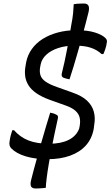

<svg xmlns="http://www.w3.org/2000/svg" viewBox="-20 -891 640 1094"><path d="M252 16Q179 16 125.5 -0.5Q72 -17 44 -46Q37 -53 34.5 -63.5Q32 -74 35 -88Q37 -103 41 -119Q45 -135 50 -149H60Q94 -110 141.5 -91Q189 -72 261 -72Q328 -72 371.5 -94Q415 -116 431 -158L434 -173Q439 -201 433.5 -222.5Q428 -244 408.5 -261Q389 -278 351 -291L264 -322Q217 -339 187 -360Q157 -381 142 -405.5Q127 -430 123.5 -457Q120 -484 125 -512L129 -536Q137 -577 161 -611Q185 -645 223 -669Q261 -693 310 -706Q359 -719 416 -719Q479 -719 520.5 -706Q562 -693 581 -674Q588 -667 589 -660Q590 -653 588 -645Q586 -630 580.5 -613Q575 -596 569 -583H559Q533 -607 497.5 -619Q462 -631 406 -631Q353 -631 311 -617Q269 -603 243.5 -579Q218 -555 212 -525L209 -510Q204 -483 210.5 -462.5Q217 -442 239.5 -426Q262 -410 305 -395L392 -364Q447 -345 476 -317.5Q505 -290 514.5 -255Q524 -220 517 -181L514 -157Q504 -101 469.5 -62.5Q435 -24 379.5 -4Q324 16 252 16ZM376 -439Q368 -440 358 -443Q348 -446 342 -448Q335 -451 332.5 -457Q330 -463 332 -472Q340 -503 347.5 -538Q355 -573 362 -609.5Q369 -646 375 -681Q381 -716 386 -748Q390 -767 392.5 -784Q395 -801 396.5 -816Q398 -831 398.5 -844Q399 -857 400 -867Q409 -869 418 -869.5Q427 -870 437.5 -870.5Q448 -871 458 -871Q477 -871 483.5 -859.5Q490 -848 485 -824Q478 -796 468.5 -759Q459 -722 447.5 -680Q436 -638 423.5 -595Q411 -552 399 -511.5Q387 -471 376 -439ZM266 -249Q274 -248 283.5 -245Q293 -242 298 -239Q307 -236 309.5 -229.5Q312 -223 309 -213Q305 -195 300 -171.5Q295 -148 289 -120.5Q283 -93 277.5 -63.5Q272 -34 266.5 -5.5Q261 23 257 49Q254 67 251 86.5Q248 106 246 123.5Q244 141 242.5 155.5Q241 170 241 179Q233 180 223 181Q213 182 202.5 182.5Q192 183 182 183Q170 183 163 178Q156 173 154.5 162.5Q153 152 157 136Q163 111 172.5 76Q182 41 193.5 -0.5Q205 -42 217.5 -86Q230 -130 242.5 -171.5Q255 -213 266 -249Z"/></svg>

Font: Rec Mono Semicasual
Style: Italic
Weight: 400
Italic angle: -10°
Version: Version 1.085; ttfautohint (v1.8.4.7-5d5b)